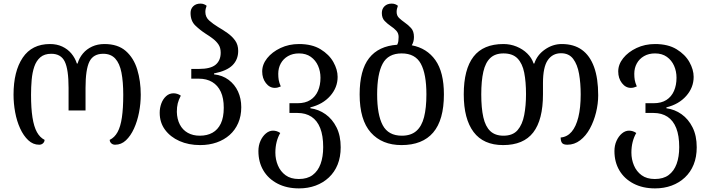

<svg xmlns="http://www.w3.org/2000/svg" viewBox="-20 -792 3931 1064"><path d="M197 10Q163 10 136.5 -15Q110 -40 91.5 -80.5Q73 -121 64 -170Q55 -219 55 -267Q55 -397 106 -472.5Q157 -548 257 -548Q295 -548 325 -534Q355 -520 375.5 -495.5Q396 -471 406 -440H410Q419 -471 439.5 -495.5Q460 -520 490.5 -534Q521 -548 559 -548Q633 -548 677 -509.5Q721 -471 740.5 -407Q760 -343 760 -267Q760 -218 750.5 -169Q741 -120 722.5 -79.5Q704 -39 678 -14.5Q652 10 618 10Q605 10 596.5 2Q588 -6 588 -17Q615 -30 631.5 -60Q648 -90 655.5 -141Q663 -192 663 -267Q663 -339 653 -390Q643 -441 618.5 -467.5Q594 -494 552 -494Q497 -494 475.5 -450.5Q454 -407 454 -305V-180H360V-305Q360 -407 339 -450.5Q318 -494 264 -494Q226 -494 203.5 -474.5Q181 -455 170 -422.5Q159 -390 155.5 -349.5Q152 -309 152 -267Q152 -192 160 -141Q168 -90 184.5 -60Q201 -30 227 -17Q227 -6 218.5 2Q210 10 197 10Z M1089 12Q1025 12 974.5 -10.5Q924 -33 894.5 -73Q865 -113 865 -167Q865 -194 874 -218.5Q883 -243 900.5 -259Q918 -275 942 -275Q951 -275 961.5 -272Q972 -269 982 -262Q970 -239 965 -219Q960 -199 960 -172Q961 -132 976.5 -102Q992 -72 1020.5 -56Q1049 -40 1087 -40Q1128 -40 1157.5 -56.5Q1187 -73 1203.5 -107Q1220 -141 1220 -195Q1220 -248 1203.5 -283.5Q1187 -319 1156 -337.5Q1125 -356 1082 -356H1040V-410H1082Q1147 -410 1175 -433.5Q1203 -457 1203 -500Q1203 -527 1191 -545Q1179 -563 1160 -577.5Q1141 -592 1120 -605Q1089 -625 1062.5 -650.5Q1036 -676 1036 -720Q1036 -743 1051 -757.5Q1066 -772 1091 -772Q1102 -772 1110.5 -768.5Q1119 -765 1125 -760Q1118 -742 1118 -726Q1118 -697 1139.5 -678Q1161 -659 1189 -642Q1215 -627 1240.5 -609Q1266 -591 1283 -567.5Q1300 -544 1300 -510Q1300 -462 1268.5 -430.5Q1237 -399 1166 -385V-380Q1213 -375 1247 -349.5Q1281 -324 1299 -285Q1317 -246 1317 -198Q1317 -149 1300 -110Q1283 -71 1252.5 -44Q1222 -17 1180.5 -2.5Q1139 12 1089 12Z M1637 252Q1569 252 1518 225.5Q1467 199 1439.5 152.5Q1412 106 1412 45Q1412 14 1423.5 -11.5Q1435 -37 1453.5 -52.5Q1472 -68 1493 -68Q1503 -68 1513 -65Q1523 -62 1533 -55Q1520 -33 1513 -5.5Q1506 22 1506 54Q1506 91 1520 124.5Q1534 158 1562.5 179Q1591 200 1636 200Q1683 200 1712.5 178Q1742 156 1756.5 116.5Q1771 77 1771 23Q1771 -40 1754.5 -82Q1738 -124 1706 -145Q1674 -166 1629 -166H1584V-220H1629Q1672 -220 1700 -238Q1728 -256 1742 -288Q1756 -320 1756 -361Q1756 -397 1742.5 -427.5Q1729 -458 1702.5 -477Q1676 -496 1637 -496Q1602 -496 1576 -481Q1550 -466 1536 -440.5Q1522 -415 1522 -383Q1522 -364 1524.5 -349Q1527 -334 1536 -313Q1527 -309 1519 -307Q1511 -305 1503 -305Q1474 -305 1453.5 -331.5Q1433 -358 1433 -396Q1433 -435 1460.5 -469.5Q1488 -504 1534.5 -526Q1581 -548 1637 -548Q1709 -548 1756.5 -519Q1804 -490 1827.5 -448Q1851 -406 1851 -366Q1851 -307 1810 -260.5Q1769 -214 1700 -197V-192Q1746 -186 1784 -159Q1822 -132 1845 -86Q1868 -40 1868 24Q1868 78 1851 120Q1834 162 1802.5 191.5Q1771 221 1729 236.5Q1687 252 1637 252Z M2262 -541Q2346 -525 2393 -458.5Q2440 -392 2440 -269Q2440 -127 2380.5 -57.5Q2321 12 2205 12Q2097 12 2035 -57.5Q1973 -127 1973 -269Q1973 -403 2025.5 -470Q2078 -537 2181 -544Q2186 -553 2187.5 -564Q2189 -575 2189 -587Q2189 -608 2176 -622Q2163 -636 2146 -647Q2127 -660 2111.5 -676Q2096 -692 2096 -720Q2096 -743 2111 -757.5Q2126 -772 2151 -772Q2162 -772 2170.5 -768.5Q2179 -765 2185 -760Q2178 -742 2178 -726Q2178 -705 2192 -692Q2206 -679 2223 -667Q2242 -654 2258 -636.5Q2274 -619 2274 -587Q2274 -574 2271 -562.5Q2268 -551 2262 -541ZM2207 -40Q2257 -40 2287 -66Q2317 -92 2330 -143Q2343 -194 2343 -269Q2343 -382 2312 -439Q2281 -496 2206 -496Q2131 -496 2100.5 -439Q2070 -382 2070 -269Q2070 -156 2101 -98Q2132 -40 2207 -40Z M2768 12Q2659 12 2604.5 -60.5Q2550 -133 2550 -269Q2550 -408 2604 -478Q2658 -548 2770 -548Q2808 -548 2842.5 -534Q2877 -520 2902 -495.5Q2927 -471 2937 -440H2941Q2956 -487 2999.5 -517.5Q3043 -548 3093 -548Q3160 -548 3204.5 -516Q3249 -484 3272 -421Q3295 -358 3295 -264Q3295 -217 3283 -168.5Q3271 -120 3249 -79.5Q3227 -39 3195 -14.5Q3163 10 3124 10Q3102 10 3094.5 0Q3087 -10 3087 -30Q3123 -33 3147.5 -61.5Q3172 -90 3185 -142.5Q3198 -195 3198 -269Q3198 -331 3189 -382.5Q3180 -434 3156.5 -465.5Q3133 -497 3089 -497Q3042 -497 3015.5 -458.5Q2989 -420 2989 -332V-270Q2989 -128 2935 -58Q2881 12 2768 12ZM2770 -40Q2822 -40 2848.5 -71Q2875 -102 2885 -154.5Q2895 -207 2895 -270Q2895 -339 2885 -389.5Q2875 -440 2848 -468Q2821 -496 2770 -496Q2724 -496 2697 -470.5Q2670 -445 2658.5 -394.5Q2647 -344 2647 -269Q2647 -193 2658.5 -142Q2670 -91 2697 -65.5Q2724 -40 2770 -40Z M3610 252Q3542 252 3491 225.5Q3440 199 3412.5 152.5Q3385 106 3385 45Q3385 14 3396.5 -11.5Q3408 -37 3426.5 -52.5Q3445 -68 3466 -68Q3476 -68 3486 -65Q3496 -62 3506 -55Q3493 -33 3486 -5.5Q3479 22 3479 54Q3479 91 3493 124.5Q3507 158 3535.5 179Q3564 200 3609 200Q3656 200 3685.5 178Q3715 156 3729.5 116.5Q3744 77 3744 23Q3744 -40 3727.5 -82Q3711 -124 3679 -145Q3647 -166 3602 -166H3557V-220H3602Q3645 -220 3673 -238Q3701 -256 3715 -288Q3729 -320 3729 -361Q3729 -397 3715.5 -427.5Q3702 -458 3675.5 -477Q3649 -496 3610 -496Q3575 -496 3549 -481Q3523 -466 3509 -440.5Q3495 -415 3495 -383Q3495 -364 3497.5 -349Q3500 -334 3509 -313Q3500 -309 3492 -307Q3484 -305 3476 -305Q3447 -305 3426.5 -331.5Q3406 -358 3406 -396Q3406 -435 3433.5 -469.5Q3461 -504 3507.5 -526Q3554 -548 3610 -548Q3682 -548 3729.5 -519Q3777 -490 3800.5 -448Q3824 -406 3824 -366Q3824 -307 3783 -260.5Q3742 -214 3673 -197V-192Q3719 -186 3757 -159Q3795 -132 3818 -86Q3841 -40 3841 24Q3841 78 3824 120Q3807 162 3775.5 191.5Q3744 221 3702 236.5Q3660 252 3610 252Z"/></svg>

Font: Noto Serif Georgian
Style: Regular
Weight: 400
Designer: Monotype Design Team, Akaki Razmadze
Foundry: Google LLC
Version: Version 2.002